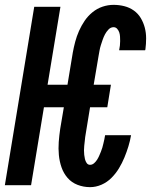

<svg xmlns="http://www.w3.org/2000/svg" viewBox="-22 -763 642 791"><path d="M349 8Q322 8 297.5 -1.5Q273 -11 256.5 -30Q240 -49 231.5 -73.5Q223 -98 220.5 -124.5Q218 -151 220 -178Q222 -205 226 -232L241 -321H159L106 0H-2L119 -735H227L174 -414H256L278 -547Q282 -569 288 -591.5Q294 -614 303.5 -635.5Q313 -657 326.5 -677Q340 -697 359 -712.5Q378 -728 400.5 -735.5Q423 -743 446 -743Q469 -743 490.5 -737.5Q512 -732 529.5 -719.5Q547 -707 558 -688.5Q569 -670 574.5 -649Q580 -628 580 -605Q580 -582 577 -559Q576 -558 576 -557Q576 -556 576 -556H469Q469 -556 469 -556.5Q469 -557 469 -557Q471 -566 472 -575.5Q473 -585 473 -594Q473 -603 472.5 -612Q472 -621 469.5 -629Q467 -637 461 -644Q455 -651 446 -651Q434 -651 425 -641.5Q416 -632 410.5 -621.5Q405 -611 401 -599.5Q397 -588 393.5 -577Q390 -566 388 -554.5Q386 -543 384 -532L364 -414H435L420 -321H349L332 -217Q330 -208 329 -198.5Q328 -189 327 -180Q326 -171 325 -162Q324 -153 324 -143.5Q324 -134 325 -125Q326 -116 328 -107.5Q330 -99 335 -91.5Q340 -84 349 -84Q358 -84 365.5 -90.5Q373 -97 378 -105Q383 -113 386.5 -121Q390 -129 393.5 -137.5Q397 -146 399.5 -154.5Q402 -163 404 -172Q406 -181 408 -189.5Q410 -198 411 -206H518Q514 -183 507 -160Q500 -137 490.5 -114Q481 -91 468 -69.5Q455 -48 437 -30Q419 -12 396 -2Q373 8 349 8Z"/></svg>

Font: Iosevka SS04 SmBd Ex Obl
Style: Regular
Weight: 600
Width: 7
Italic angle: -9°
Monospace: yes
Designer: Belleve Invis
Foundry: Belleve Invis
Version: Version 19.0.0; ttfautohint (v1.8.4)